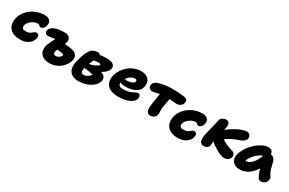

<svg xmlns="http://www.w3.org/2000/svg" viewBox="137 -1782 4591 3047"><g transform="rotate(30 2432.5 -259.0)"><path d="M267.1 -44.9Q213.9 -44.9 171.1 -57.6Q128.4 -70.3 100.8 -93Q73.2 -115.7 55.9 -147Q38.6 -178.2 35.9 -215.3Q33.2 -252.4 40 -293.9Q56.6 -377 114.5 -442.6Q172.4 -508.3 253.4 -543.7Q334.5 -579.1 422.9 -579.1Q478 -579.1 512.2 -548.3Q546.4 -517.6 535.2 -460Q527.3 -419.9 504.9 -398.4Q482.4 -377 457 -377Q445.3 -377 437 -381.6Q428.7 -386.2 425.3 -392.1Q421.9 -397.9 415.3 -402.6Q408.7 -407.2 399.9 -407.2Q333.5 -407.2 279.3 -365.2Q225.1 -323.2 213.9 -270Q208.5 -239.3 222.9 -221.7Q237.3 -204.1 286.1 -204.1Q314.5 -204.1 336.4 -211.2Q358.4 -218.3 371.6 -228.3Q384.8 -238.3 395.8 -248Q406.7 -257.8 418.5 -264.9Q430.2 -272 443.8 -272Q473.1 -272 486.6 -252.7Q500 -233.4 492.2 -191.9Q477.1 -125 415.5 -85Q354 -44.9 267.1 -44.9Z M861.8 46.9Q789.1 46.9 742.4 19.3Q695.8 -8.3 680.2 -53.5Q664.6 -98.6 675.8 -155.8Q681.2 -182.1 695.8 -215.3Q710.4 -248.5 729.5 -285.2Q748.5 -321.8 753.9 -334Q739.3 -332 693.4 -324Q647.5 -315.9 629.9 -315.9Q599.1 -315.9 580.6 -334Q562 -352.1 567.9 -382.8Q578.1 -436 644.5 -467Q710.9 -498 828.6 -498Q854.5 -498 874.5 -492.7Q894.5 -487.3 906.7 -478.5Q918.9 -469.7 927.5 -458.3Q936 -446.8 938.5 -434.8Q940.9 -422.9 941.9 -410.9Q942.9 -398.9 939.9 -389.2Q936 -370.6 924.8 -340.8Q1040 -333 1088.9 -314Q1134.3 -296.9 1152.6 -262.2Q1170.9 -227.5 1161.6 -180.2Q1153.8 -142.1 1129.4 -103Q1105 -64 1067.6 -30Q1030.3 3.9 976.1 25.4Q921.9 46.9 861.8 46.9ZM847.7 -154.8Q843.3 -130.9 853.8 -116.9Q864.3 -103 890.6 -103Q922.4 -103 952.6 -124Q982.9 -145 986.8 -167Q989.3 -178.2 976.3 -185.8Q963.4 -193.4 935.5 -197.3Q907.7 -201.2 862.8 -202.1Q851.6 -174.3 847.7 -154.8Z M1403.3 64Q1295.4 64 1244.9 1.7Q1194.3 -60.5 1215.3 -168Q1230 -239.7 1258.1 -318.1Q1286.1 -396.5 1322.3 -440.9Q1339.8 -462.4 1375.7 -476.3Q1411.6 -490.2 1446.3 -490.2Q1477.5 -490.2 1487.3 -466.8Q1552.2 -476.1 1616.2 -476.1Q1663.6 -476.1 1697.8 -465.8Q1731.9 -455.6 1750.2 -431.2Q1768.6 -406.7 1761.2 -370.1Q1755.4 -337.9 1724.6 -304.7Q1693.8 -271.5 1642.6 -243.2Q1743.7 -213.4 1724.6 -124Q1713.9 -72.3 1665.5 -28.8Q1617.2 14.6 1547.1 39.3Q1477.1 64 1403.3 64ZM1533.2 -353Q1498 -353 1450.2 -341.8Q1426.8 -295.9 1411.6 -255.9Q1458 -262.2 1514.4 -288.6Q1570.8 -314.9 1574.2 -335Q1577.1 -353 1533.2 -353ZM1377.4 -147Q1373.5 -124.5 1375.2 -106Q1377 -87.4 1389.2 -75.7Q1401.4 -64 1422.4 -64Q1458 -64 1492.2 -84.5Q1526.4 -105 1550.3 -138.2Q1521.5 -146.5 1470.5 -155.3Q1419.4 -164.1 1381.3 -167Q1379.4 -154.3 1377.4 -147Z M2070.8 -38.1Q2022 -38.1 1981.9 -46.9Q1941.9 -55.7 1914.8 -71.8Q1887.7 -87.9 1867.9 -110.1Q1848.1 -132.3 1839.6 -158.9Q1831.1 -185.5 1828.9 -215.8Q1826.7 -246.1 1834.5 -277.8Q1845.2 -333 1877 -386Q1908.7 -439 1954.8 -480.7Q2001 -522.5 2063 -547.9Q2125 -573.2 2190.9 -573.2Q2282.2 -573.2 2328.6 -522.9Q2375 -472.7 2357.9 -387.2Q2349.6 -345.7 2323.5 -314.9Q2297.4 -284.2 2259.3 -267.1Q2221.2 -250 2179.4 -241.9Q2137.7 -233.9 2091.8 -233.9Q2029.3 -233.9 1994.6 -254.9Q1988.8 -222.2 2007.8 -201.2Q2026.9 -180.2 2075.7 -180.2Q2127.4 -180.2 2170.4 -190.7Q2213.4 -201.2 2235.8 -213.6Q2258.3 -226.1 2281 -236.6Q2303.7 -247.1 2319.8 -247.1Q2349.1 -247.1 2360.4 -225.1Q2371.6 -203.1 2365.7 -172.9Q2354 -114.7 2272.5 -76.4Q2190.9 -38.1 2070.8 -38.1ZM2163.6 -421.9Q2123.5 -421.9 2086.9 -397.7Q2050.3 -373.5 2024.9 -332Q2058.6 -329.1 2066.9 -329.1Q2110.8 -329.1 2151.9 -345.7Q2192.9 -362.3 2197.8 -386.2Q2200.7 -404.3 2192.6 -413.1Q2184.6 -421.9 2163.6 -421.9Z M2668.5 -33.2Q2613.3 -33.2 2596.7 -75.2Q2576.7 -131.3 2609.9 -300.8Q2622.6 -369.1 2626.5 -407.2Q2600.1 -402.8 2557.9 -391.8Q2515.6 -380.9 2497.6 -380.9Q2463.9 -380.9 2442.6 -405.3Q2421.4 -429.7 2428.7 -463.9Q2439 -514.6 2494.6 -535.2Q2601.6 -578.1 2774.9 -578.1Q2888.7 -578.1 2981.4 -563Q3015.1 -557.6 3031.7 -538.1Q3048.3 -518.6 3042.5 -487.8Q3035.2 -453.6 3005.6 -428.7Q2976.1 -403.8 2933.6 -403.8Q2921.9 -403.8 2875 -408.2Q2828.1 -412.6 2799.8 -414.1Q2791.5 -363.8 2773.4 -267.1Q2765.1 -223.6 2767.8 -174.1Q2770.5 -124.5 2767.6 -111.8Q2761.2 -81.1 2732.9 -57.1Q2704.6 -33.2 2668.5 -33.2Z M3216.3 56.2Q3163.1 56.2 3120.4 43.5Q3077.6 30.8 3050 8.1Q3022.5 -14.6 3005.1 -45.9Q2987.8 -77.1 2985.1 -114.3Q2982.4 -151.4 2989.3 -192.9Q3005.9 -275.4 3063.7 -341.3Q3121.6 -407.2 3202.9 -442.6Q3284.2 -478 3372.6 -478Q3427.7 -478 3461.7 -447.3Q3495.6 -416.5 3484.4 -358.9Q3476.6 -318.8 3454.1 -297.4Q3431.6 -275.9 3406.2 -275.9Q3394.5 -275.9 3386.2 -280.5Q3377.9 -285.2 3374.5 -291Q3371.1 -296.9 3364.5 -301.5Q3357.9 -306.2 3349.1 -306.2Q3282.7 -306.2 3228.5 -264.2Q3174.3 -222.2 3163.1 -168.9Q3157.7 -138.2 3172.1 -120.6Q3186.5 -103 3235.4 -103Q3263.7 -103 3285.9 -110.1Q3308.1 -117.2 3321.3 -127Q3334.5 -136.7 3345.5 -146.7Q3356.4 -156.7 3368.2 -163.8Q3379.9 -170.9 3393.6 -170.9Q3422.4 -170.9 3435.8 -151.6Q3449.2 -132.3 3441.4 -90.8Q3426.3 -23.9 3364.7 16.1Q3303.2 56.2 3216.3 56.2Z M3639.2 -39.1Q3583.5 -39.1 3568.1 -86.9Q3552.7 -134.8 3572.8 -227.1Q3583.5 -279.8 3605.7 -362.3Q3627.9 -444.8 3632.8 -470.2Q3637.2 -496.1 3640.1 -507.8Q3647 -542.5 3678.5 -562.3Q3710 -582 3743.2 -582Q3783.2 -582 3799.3 -553.2Q3815.4 -524.4 3806.2 -479Q3804.2 -465.3 3793 -424.8Q3827.6 -451.2 3865 -475.6Q3902.3 -500 3948.7 -525.6Q3995.1 -551.3 4042.2 -566.7Q4089.4 -582 4127 -582Q4161.6 -582 4180.9 -554.2Q4200.2 -526.4 4193.8 -495.1Q4188.5 -465.8 4161.9 -443.1Q4135.3 -420.4 4098.1 -408.2Q4040 -389.6 3985.6 -364.5Q3931.2 -339.4 3901.6 -320.3Q3872.1 -301.3 3871.1 -293.9Q3868.2 -281.2 3929.2 -252.2Q3990.2 -223.1 4068.8 -200.2Q4096.7 -192.4 4112.3 -169.4Q4127.9 -146.5 4121.1 -113.8Q4113.8 -78.6 4085 -57.4Q4056.2 -36.1 4015.1 -36.1Q3962.9 -36.1 3877 -83.3Q3791 -130.4 3736.8 -180.2Q3734.9 -117.7 3732.9 -106.9Q3726.1 -73.2 3700.7 -56.2Q3675.3 -39.1 3639.2 -39.1Z M4311.5 -2Q4232.4 -2 4190.7 -53Q4148.9 -104 4163.6 -174.8Q4180.7 -260.3 4243.9 -345.2Q4307.1 -430.2 4390.9 -484.1Q4474.6 -538.1 4548.3 -538.1Q4585 -538.1 4607.4 -516.6Q4629.9 -495.1 4629.4 -458Q4664.6 -456.5 4689 -431.6Q4713.4 -406.7 4719.7 -374Q4724.6 -356.4 4734.1 -315.2Q4743.7 -273.9 4749 -255.1Q4754.4 -236.3 4768.3 -206.1Q4782.2 -175.8 4801.8 -148.9Q4811 -136.7 4812.5 -117.9Q4814 -99.1 4807.4 -79.8Q4800.8 -60.5 4788.3 -43.5Q4775.9 -26.4 4754.6 -15.6Q4733.4 -4.9 4707.5 -4.9Q4668 -4.9 4652.3 -34.2Q4612.8 -104 4594.7 -180.2Q4485.4 -2 4311.5 -2ZM4352.5 -169.9Q4398.4 -169.9 4449 -224.6Q4499.5 -279.3 4536.6 -378.9Q4466.8 -352.1 4410.9 -294.9Q4355 -237.8 4331.5 -170.9Q4338.4 -169.9 4352.5 -169.9Z"/></g></svg>

Font: Shantell Sans Bouncy
Style: Italic
Weight: 800
Italic angle: -11.31°
Designer: Stephen Nixon, Anya Danilova, Shantell Martin
Foundry: Arrow Type
Version: Version 1.006;[9816181b4]